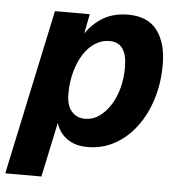

<svg xmlns="http://www.w3.org/2000/svg" viewBox="-74 -596 742 794"><g transform="rotate(5 297.0 -199.0)"><path d="M-23 150 123.2 -536H267.8L243.8 -413.6L234.2 -426.4Q265.2 -483 312.5 -515.5Q359.8 -548 427 -548Q508 -548 547.3 -496Q586.6 -444 586.6 -354Q586.6 -277.6 565.9 -211.2Q545.2 -144.8 507.3 -94.4Q469.4 -44 418.1 -16Q366.8 12 305.8 12Q254.8 12 221.1 -12.1Q187.4 -36.2 175.2 -76.4L127 150ZM286.2 -103.4Q317 -103.4 343.2 -121.4Q369.4 -139.4 389.7 -170.5Q410 -201.6 421 -242.5Q432 -283.4 432 -328.8Q432 -380 414.4 -406.3Q396.8 -432.6 358.2 -432.6Q327.2 -432.6 299.6 -415Q272 -397.4 251.8 -365.7Q231.6 -334 220 -291.8Q208.4 -249.6 208.4 -200.4Q208.4 -153.2 229.4 -128.3Q250.4 -103.4 286.2 -103.4Z"/></g></svg>

Font: Geist
Style: Italic
Weight: 400
Italic angle: -12°
Designer: Basement.studio, Andrés Briganti, Mateo Zaragoza
Foundry: Basement.studio, Vercel, Andrés Briganti, Guido Ferreyra, Mateo Zaragoza
Version: Version 1.500